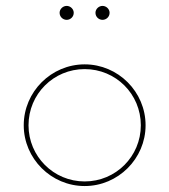

<svg xmlns="http://www.w3.org/2000/svg" viewBox="-20 -623 574 651"><path d="M206.1 -555.7C218.8 -555.7 230 -565.9 230 -579.6C230 -592.3 218.8 -603 206.1 -603C193.4 -603 182.1 -592.3 182.1 -579.6C182.1 -565.9 193.4 -555.7 206.1 -555.7ZM327.6 -555.7C340.3 -555.7 351.6 -565.9 351.6 -579.6C351.6 -592.3 340.3 -603 327.6 -603C314.9 -603 303.7 -592.3 303.7 -579.6C303.7 -565.9 314.9 -555.7 327.6 -555.7ZM267.1 7.8C380.4 7.8 473.6 -85 473.6 -198.2C473.6 -312 380.4 -404.8 267.1 -404.8C153.8 -404.8 60.5 -312 60.5 -198.2C60.5 -85 153.8 7.8 267.1 7.8ZM267.1 -7.8C161.6 -7.8 76.7 -92.8 76.7 -198.2C76.7 -304.2 161.6 -388.7 267.1 -388.7C372.6 -388.7 457.5 -304.2 457.5 -198.2C457.5 -92.8 372.6 -7.8 267.1 -7.8Z"/></svg>

Font: Now Thin
Style: Regular
Weight: 100
Designer: Alfredo Marco Pradil
Foundry: Alfredo Marco Pradil
Version: Version 1.200;hotconv 1.0.109;makeotfexe 2.5.65596